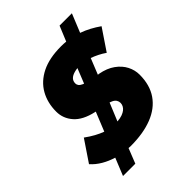

<svg xmlns="http://www.w3.org/2000/svg" viewBox="-250 -885 1102 1102"><g transform="rotate(-45 301.5 -334.0)"><path d="M86 100 129 -6Q89 -18 55 -38Q21 -58 -4 -86L83 -215Q112 -194 138.5 -179.5Q165 -165 190 -156L237 -272L232 -273Q151 -291 113.5 -334Q76 -377 76 -432Q76 -504 107.5 -559.5Q139 -615 202 -646.5Q265 -678 361 -678Q372 -678 381.5 -677.5Q391 -677 401 -676L439 -768H539L493 -655Q524 -644 552 -629Q580 -614 607 -595L520 -466Q500 -480 478 -491Q456 -502 434 -510L395 -413L404 -412Q458 -402 494 -376Q530 -350 547.5 -315.5Q565 -281 565 -244Q565 -160 526 -103.5Q487 -47 414 -18.5Q341 10 238 10Q234 10 230 9.5Q226 9 222 9L186 100ZM285 -144Q297 -145 307.5 -147Q318 -149 326 -152Q342 -158 352 -166Q362 -174 367.5 -184.5Q373 -195 373 -207Q373 -219 366.5 -229.5Q360 -240 345 -247L330 -253ZM303 -433 339 -523Q332 -522 325.5 -521Q319 -520 313 -518Q291 -512 279.5 -500Q268 -488 268 -469Q268 -459 274.5 -450.5Q281 -442 297 -435Z"/></g></svg>

Font: Gantari Black
Style: Italic
Weight: 900
Italic angle: -10°
Version: Version 1.000